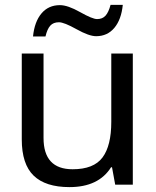

<svg xmlns="http://www.w3.org/2000/svg" viewBox="-20 -755 638 785"><path d="M115 -606Q121 -666 149.5 -700Q178 -734 225 -734Q257 -734 307.5 -705.5Q358 -677 377 -677Q399 -677 411.5 -691Q424 -705 432 -735H482Q476 -675 447.5 -641Q419 -607 373 -607Q344 -607 293 -635.5Q242 -664 221 -664Q198 -664 185.5 -650Q173 -636 166 -606ZM523 -536V0H451L438 -71H434Q383 10 264 10Q166 10 117.5 -37Q69 -84 69 -185V-536H158V-191Q158 -63 277 -63Q363 -63 399 -111Q435 -159 435 -257V-536Z"/></svg>

Font: Advent Sans Logo
Style: Regular
Weight: 400
Designer: Types & Symbols
Foundry: Types & Symbols
Version: Version 1.002